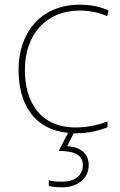

<svg xmlns="http://www.w3.org/2000/svg" viewBox="-20 -558 512 818"><path d="M302 10C357 10 405 -2 438 -16V-41C399 -25 350 -15 302 -15C150 -15 86 -125 86 -261C86 -409 175 -513 319 -513C357 -513 397 -507 437 -489L442 -514C405 -530 367 -538 319 -538C157 -538 59 -422 59 -261C59 -116 124 -6 270 8L230 85C301 85 333 104 333 146C333 191 296 216 245 216C220 216 205 215 188 210V234C203 238 220 240 245 240C310 240 358 203 358 145C358 97 324 68 266 65L294 10C297 10 299 10 302 10Z"/></svg>

Font: Noto Sans Arabic Thin
Style: Regular
Weight: 100
Designer: Monotype Design Team, Nadine Chahine, Nizar Qandah and Khaled Hosny
Foundry: Monotype Imaging Inc.
Version: Version 2.012